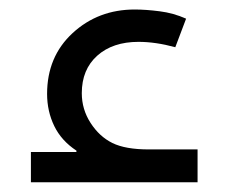

<svg xmlns="http://www.w3.org/2000/svg" viewBox="-20 -387 502 400"><path d="M391.6 -75.7V-7.3H44.4V-70.3H139.2V-73.2Q107.9 -93.8 93 -124.5Q78.1 -155.3 78.1 -191.4Q78.1 -269 131.3 -318.1Q184.6 -367.2 260.7 -367.2Q283.7 -367.2 312.5 -363.5Q341.3 -359.9 367.7 -348.1L345.2 -288.6Q304.2 -299.8 268.6 -299.8Q214.8 -299.8 182.6 -271Q150.4 -242.2 150.4 -192.9Q150.4 -159.2 168.7 -130.9Q187 -102.5 214.1 -89.1Q241.2 -75.7 290 -75.7Z"/></svg>

Font: Noto Sans Syriac Estrangela
Style: Regular
Weight: 400
Designer: Monotype Design team
Foundry: Monotype Imaging Inc.
Version: Version 1.00